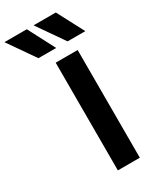

<svg xmlns="http://www.w3.org/2000/svg" viewBox="-386 -1106 973 1181"><g transform="rotate(-30 100.5 -516.0)"><path d="M78 -765H234V0H78ZM0 -842 -132 -1032H27L126 -842ZM233 -1032 333 -842H207L75 -1032Z"/></g></svg>

Font: Application
Style: Bold
Weight: 700
Designer: Wei Huang
Foundry: Wei Huang
Version: Version 0.012